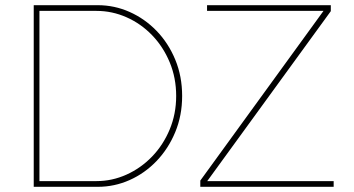

<svg xmlns="http://www.w3.org/2000/svg" viewBox="-20 -720 1366 740"><path d="M110 0V-700H357Q421 -700 479.5 -674Q538 -648 583.5 -601Q629 -554 655.5 -490Q682 -426 682 -350Q682 -275 655.5 -211Q629 -147 583.5 -99.5Q538 -52 479.5 -26Q421 0 357 0ZM132 -13 122 -22H352Q412 -22 467.5 -47Q523 -72 566 -116.5Q609 -161 634 -221Q659 -281 659 -350Q659 -420 634 -480Q609 -540 566 -584.5Q523 -629 467.5 -653.5Q412 -678 352 -678H121L132 -689ZM752 0V-24L1237 -692L1249 -678H778V-700H1255V-677L770 -10L767 -22H1266V0Z"/></svg>

Font: Lexend Deca Thin
Style: Regular
Weight: 250
Designer: Bonnie Shaver-Troup, Thomas Jockin
Foundry: Lexend
Version: Version 1.007